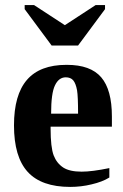

<svg xmlns="http://www.w3.org/2000/svg" viewBox="-20 -725 483 755"><path d="M241 -470H243Q336 -470 378 -421Q420 -372 420 -267V-227H179V-219Q179 -146 191 -114Q203 -83 229 -66Q254 -50 301 -50Q342 -50 410 -64V-27Q383 -10 340 0Q299 10 256 10Q143 10 89 -49Q35 -108 35 -232Q35 -352 86 -411Q137 -470 241 -470ZM238 -421H239Q211 -421 196 -389Q181 -358 181 -278H287Q287 -346 283 -370Q278 -397 268 -409Q258 -421 238 -421ZM393 -705V-689L287 -546H183L77 -689V-705H114L235 -626L356 -705Z"/></svg>

Font: Libra Serif Modern
Style: Bold
Weight: 700
Designer: Stefan Peev, Context Ltd
Foundry: Ascender Corporation
Version: Version 1.000